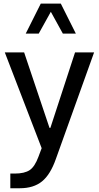

<svg xmlns="http://www.w3.org/2000/svg" viewBox="-20 -801 542 1053"><path d="M313.5 -781.2H203.6L121.1 -616.7H192.4L258.8 -736.3L324.7 -616.7H396ZM208.5 11.7 190.9 58.6C177.7 94.2 162.1 118.7 143.1 131.8C124 144.5 96.7 150.9 60.5 150.9H36.6V231.4H88.9C139.2 231.4 179.7 218.8 210.4 193.8C241.2 168.9 266.6 127.4 286.6 70.3L496.1 -513.7H391.6L256.3 -99.6H251.5L112.3 -513.7H6.3Z"/></svg>

Font: Estedad Medium
Style: Regular
Weight: 500
Designer: Amin Abedi
Version: Version 7.3